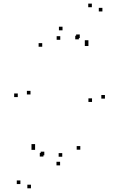

<svg xmlns="http://www.w3.org/2000/svg" viewBox="-20 -897 660 1064"><path d="M470 -642V-662H450V-642ZM547.5 -833.5V-853.5H527.5V-833.5ZM489 -857V-877H469V-857ZM417 -679V-699H397V-679ZM220.5 -29.5V-49.5H200.5V-29.5ZM470 -654V-674H450V-654ZM422 -686V-706H402V-686ZM174.5 -66.5V-86.5H154.5V-66.5ZM174.5 -78.5V-98.5H154.5V-78.5ZM93 123V103H73V123ZM151.5 146.5V126.5H131.5V146.5ZM225.5 -36.5V-56.5H205.5V-36.5ZM561.5 -350.5V-370.5H541.5V-350.5ZM326.5 -729V-749H306.5V-729ZM78.5 -359V-379H58.5V-359ZM313 19.5V-0.5H293V19.5ZM149 -373.5V-393.5H129V-373.5ZM214 -638V-658H194V-638ZM314 -676.5V-696.5H294V-676.5ZM490 -332V-352H470V-332ZM425 -67.5V-87.5H405V-67.5ZM325 -28.5V-48.5H305V-28.5Z"/></svg>

Font: Monaspace Argon Dots Var
Style: Regular
Weight: 400
Designer: Riley Cran and the Lettermatic Team
Version: Version 1.100 (Monaspace Argon Dots)